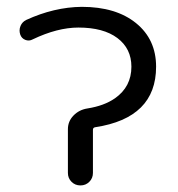

<svg xmlns="http://www.w3.org/2000/svg" viewBox="-20 -573 527 570"><path d="M443.4 -375Q443.4 -222.7 262.7 -195.3Q255.9 -194.3 255.9 -187.5V-59.6Q255.9 -43.9 245.1 -33.2Q234.4 -22.5 218.8 -22.5Q203.1 -22.5 192.4 -33.2Q181.6 -43.9 181.6 -59.6V-189.5Q181.6 -212.9 198.2 -230Q214.8 -247.1 239.3 -251Q289.1 -258.8 321.3 -281.2Q370.1 -315.4 370.1 -375Q370.1 -428.7 328.6 -460Q287.1 -491.2 212.9 -491.2Q150.4 -491.2 77.1 -456.1Q66.4 -450.2 55.2 -454.6Q43.9 -459 40 -470.7Q38.1 -476.6 38.1 -482.4Q38.1 -489.3 41 -496.1Q45.9 -507.8 57.6 -513.7Q140.6 -551.8 222.7 -552.7Q324.2 -552.7 383.8 -504.4Q443.4 -456.1 443.4 -375Z"/></svg>

Font: Gen Jyuu Gothic P Normal
Style: Regular
Weight: 300
Designer: [Source Han Sans]
Ryoko NISHIZUKA  (kana & ideographs); Paul D. Hunt (Latin, Greek & Cyrillic); Wenlong ZHANG  (bopomofo
Version: Version 1.002.20150607